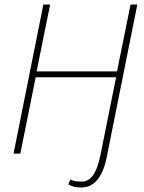

<svg xmlns="http://www.w3.org/2000/svg" viewBox="-20 -680 638 850"><path d="M340 150Q320 150 306.5 146.5Q293 143 282 136L292 114Q301 120 313 122Q325 124 342 124Q372 124 392.5 95Q413 66 426 0L494 -338H138L70 0H40L172 -660H202L142 -364H498L558 -660H588L452 18Q444 59 428.5 89Q413 119 391 134.5Q369 150 340 150Z"/></svg>

Font: Source Sans 3 ExtraLight
Style: Italic
Weight: 250
Italic angle: -11°
Designer: Paul D. Hunt
Foundry: Adobe
Version: Version 3.046;hotconv 1.0.118;makeotfexe 2.5.65603